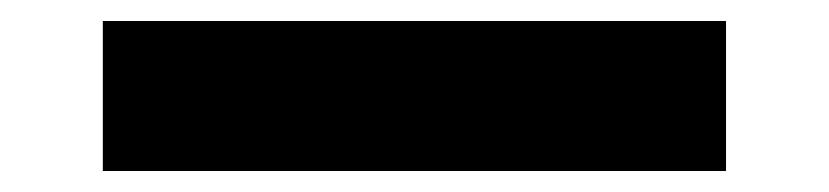

<svg xmlns="http://www.w3.org/2000/svg" viewBox="-20 20 790 183"><path d="M78 183V40H672V183Z"/></svg>

Font: DM Sans 20pt Black
Style: Regular
Weight: 900
Version: Version 4.004;gftools[0.9.30]